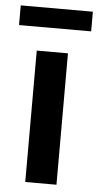

<svg xmlns="http://www.w3.org/2000/svg" viewBox="-68 -736 394 769"><g transform="rotate(5 129.0 -351.5)"><path d="M189 -528.3V0H63.5V-528.3ZM273.9 -703.1V-624H-16.1V-703.1Z"/></g></svg>

Font: Roboto Condensed SemiBold
Style: Regular
Weight: 600
Designer: Christian Robertson
Foundry: Google
Version: Version 3.008; 2023